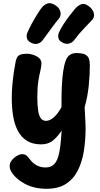

<svg xmlns="http://www.w3.org/2000/svg" viewBox="-20 -883 623 1193"><path d="M77.7 -502.6Q83.8 -531.2 99.3 -540.2Q114.8 -549.1 151.2 -549.1Q160.2 -549.1 174.4 -545.7Q188.7 -542.3 203.3 -535.6Q218 -528.8 227.7 -517.2Q237.4 -505.6 237.4 -489.1Q237.4 -470.2 231.1 -444.8Q224.7 -419.3 218.3 -380.2Q211.9 -341 211.9 -280Q211.9 -228 217.1 -195.3Q222.3 -162.6 234.1 -147.3Q245.8 -132.1 265.7 -132.1Q283 -132.1 300.8 -143.7Q318.7 -155.3 334.7 -175.3Q350.8 -195.3 362.2 -218V-263Q362.2 -310 364.6 -356.1Q367 -402.1 372.9 -441.7Q378.8 -481.2 388.8 -507.2Q396.8 -529.2 412.9 -541.2Q429 -553.2 454.8 -553.2Q492 -553.2 509.7 -543.7Q527.3 -534.2 532.8 -517.2Q538.2 -500.2 538.2 -477.2Q538.2 -416.2 531.1 -347.6Q523.9 -279 505.9 -217Q506.9 -196 508.1 -174Q509.2 -152 510.5 -130Q511.8 -108 511.8 -86Q511.8 -15 501.6 52Q491.4 119 465.1 173Q438.7 227 391.3 258.5Q344 290 269.7 290Q190.4 290 132.6 258.1Q74.8 226.1 49.1 181.8Q43 170.9 41.5 162.3Q40 153.7 40 148.7Q40 129.4 53.5 112.7Q67 95.9 85.3 85.3Q103.6 74.8 118.2 74.8Q132.2 74.8 142.2 81.8Q152.2 88.8 162.2 102.8Q183.3 131.6 208.7 144.6Q234.1 157.6 262.1 157.6Q298.3 157.6 318.4 135.5Q338.6 113.4 348.5 62.9Q358.4 12.3 362.7 -71.4Q338.7 -34.4 309.3 -10.2Q279.9 14 235.9 14Q182.8 14 147.5 -8Q112.2 -30 91.2 -69.8Q70.2 -109.6 61.6 -162.1Q53 -214.7 53 -275Q53 -314 56.9 -356.4Q60.8 -398.9 66.5 -437.2Q72.2 -475.6 77.7 -502.6ZM245.2 -633.3Q234.3 -618.1 215.1 -611.9Q195.9 -605.7 171.9 -618Q149.6 -630.7 146.7 -647.6Q143.8 -664.6 149.8 -679.3Q160.8 -704.9 176.8 -734.8Q192.9 -764.8 209.6 -791.6Q226.3 -818.4 238.9 -834.8Q255.4 -855.6 276.8 -861.9Q298.1 -868.3 327.9 -847.7Q350.4 -832.4 355.6 -807.8Q360.7 -783.2 343.9 -764.8Q331.8 -751 304.2 -713.8Q276.7 -676.6 245.2 -633.3ZM440.9 -633.6Q429.6 -618.6 410.2 -612.6Q390.9 -606.6 367.1 -619.1Q344.8 -631.8 342.3 -648.9Q339.9 -666.1 346.1 -680.9Q357.3 -706.2 376.2 -734.9Q395 -763.7 415 -789.3Q435 -814.9 447.6 -829.7Q465.3 -849.4 485 -856.6Q504.7 -863.8 528.6 -846.6Q556.8 -827.2 562.9 -801.9Q569.1 -776.6 552.1 -758.6Q539.6 -745 506.2 -710.8Q472.8 -676.6 440.9 -633.6Z"/></svg>

Font: Playpen Sans
Style: Regular
Weight: 400
Designer: Laura Meseguer, Veronika Burian, José Scaglione, Kostas Bartsokas, Vera Evstafieva, Tom Grace, Yorlmar Campos
Foundry: TypeTogether
Version: Version 2.000